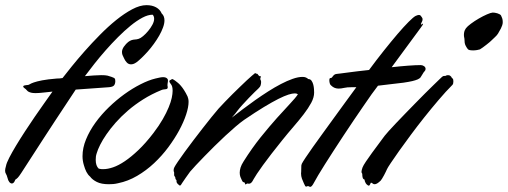

<svg xmlns="http://www.w3.org/2000/svg" viewBox="-75 -707 1974 746"><path d="M373 -392.1Q373 -382.3 368.7 -376Q364.3 -369.6 349.1 -368.2L219.2 -358.9Q202.6 -333.5 181.6 -302Q160.6 -270.5 138.9 -237.3Q117.2 -204.1 95.9 -171.4Q74.7 -138.7 56.9 -111.1Q39.1 -83.5 26.1 -63.5Q13.2 -43.5 7.8 -35.2Q-1.5 -21 -5.9 -16.6Q-10.3 -12.2 -12 -11.2Q-13.7 -10.3 -14.6 -9.8Q-15.6 -9.3 -18.1 -2.9Q-22.5 5.9 -28.8 5.9Q-34.2 5.9 -38.8 0.2Q-43.5 -5.4 -45.9 -16.1Q-48.8 -26.9 -52 -31.7Q-55.2 -36.6 -55.2 -43.9Q-55.2 -46.9 -54.4 -51.5Q-53.7 -56.2 -51.8 -62Q-49.8 -73.2 -39.1 -94.2Q-28.3 -115.2 -12.7 -141.1Q2.9 -167 22 -196.3Q41 -225.6 60.5 -253.9Q80.1 -282.2 97.9 -307.4Q115.7 -332.5 128.9 -351.1L101.1 -348.1Q76.7 -345.2 64 -345.2Q52.2 -345.2 45.9 -346.9Q39.6 -348.6 35.6 -350.8Q31.7 -353 29.8 -355.7Q27.8 -358.4 24.9 -360.8Q21 -363.3 18.1 -366Q15.1 -368.7 15.1 -371.1Q15.1 -373.5 19.3 -374.8Q23.4 -376 34.2 -377Q37.1 -377.4 41.3 -380.1Q45.4 -382.8 56.4 -386.7Q67.4 -390.6 88.4 -394.8Q109.4 -398.9 146 -401.9Q151.4 -401.9 157 -402.3Q162.6 -402.8 168 -403.8Q181.2 -420.9 203.6 -448.7Q226.1 -476.6 253.9 -508.1Q281.7 -539.6 313.2 -571.5Q344.7 -603.5 376.5 -629.2Q408.2 -654.8 438.5 -670.9Q468.8 -687 494.1 -687Q516.1 -687 531.5 -678.5Q546.9 -669.9 553.2 -654.8Q559.1 -649.4 561.5 -642.6Q564 -635.7 564 -627.9Q564 -615.2 558.3 -599.9Q552.7 -584.5 543.5 -568.4Q534.2 -552.2 522.7 -536.4Q511.2 -520.5 499 -506.8Q486.8 -493.2 475.3 -482.2Q463.9 -471.2 455.1 -464.8Q448.7 -460.4 443.6 -458.7Q438.5 -457 434.1 -457Q424.3 -457 417.7 -464.1Q411.1 -471.2 408.2 -478Q405.8 -483.9 402.3 -490.2Q398.9 -496.6 398.9 -504.9Q398.9 -514.2 405.8 -524.9Q415.5 -538.1 422.9 -543.7Q430.2 -549.3 436.8 -551.3Q443.4 -553.2 449.7 -553.5Q456.1 -553.7 463.9 -556.2Q470.7 -558.1 481 -566.7Q491.2 -575.2 500.7 -586.7Q510.3 -598.1 517.1 -610.8Q523.9 -623.5 523.9 -633.8Q523.9 -644 518.1 -649.9Q500 -649.9 478 -638.2Q456.1 -626.5 432.4 -607.2Q408.7 -587.9 383.8 -563Q358.9 -538.1 335.7 -511.7Q312.5 -485.4 291.7 -459Q271 -432.6 254.9 -411.1Q273.4 -412.6 289.6 -413.8Q305.7 -415 317.9 -415Q326.2 -415 332.3 -414.6Q338.4 -414.1 342.8 -413.1Q352.5 -410.2 358.6 -408.2Q364.7 -406.2 367.9 -404.3Q371.1 -402.3 372.1 -399.7Q373 -397 373 -392.1Z M576.7 -368.2Q576.7 -363.8 574.5 -362.3Q572.3 -360.8 568.8 -360.4Q565.4 -359.9 560.8 -359.4Q556.2 -358.9 551.8 -356.9Q513.7 -341.3 481.2 -320.8Q448.7 -300.3 422.4 -277.6Q396 -254.9 375 -231.2Q354 -207.5 338.9 -185.5Q323.7 -163.6 314.2 -144.5Q304.7 -125.5 300.8 -111.8Q298.3 -104.5 297.6 -98.4Q296.9 -92.3 296.9 -85.9Q296.9 -62.5 308.6 -51.8Q313.5 -50.3 317.9 -50Q322.3 -49.8 326.7 -49.8Q343.3 -49.8 364.3 -56.9Q385.3 -64 409.9 -80.6Q434.6 -97.2 462.6 -123.8Q490.7 -150.4 521 -189.9Q543 -218.8 557.4 -243.9Q571.8 -269 580.3 -289.8Q588.9 -310.5 592.3 -326.7Q595.7 -342.8 595.7 -354Q595.7 -363.8 594 -369.9Q592.3 -376 589.8 -378.9Q583 -387.2 583 -391.1Q583 -393.6 584.7 -394.8Q586.4 -396 588.9 -397Q591.3 -397 591.3 -398.4Q591.3 -399.9 593.8 -399.9Q594.7 -399.9 597.2 -398.9Q599.6 -397.9 605 -394Q610.8 -389.6 616.5 -385Q622.1 -380.4 627.9 -373.5Q633.8 -366.7 640.1 -356.9Q646.5 -347.2 653.8 -332Q655.3 -328.1 656.5 -323Q657.7 -317.9 657.7 -311Q657.7 -291 648.2 -262Q638.7 -232.9 621.1 -200.4Q603.5 -168 578.9 -134.8Q554.2 -101.6 523.7 -73Q493.2 -44.4 457.8 -23.7Q422.4 -2.9 383.8 4.9Q374 7.3 364.7 8.1Q355.5 8.8 347.7 8.8Q318.8 8.8 301.3 0Q283.7 -8.8 274.9 -21Q266.6 -27.8 260.7 -39.3Q254.9 -50.8 251 -64.9Q245.6 -82.5 245.6 -100.1Q245.6 -132.3 259.3 -165.5Q272.9 -198.7 295.7 -230.2Q318.4 -261.7 347.7 -290Q377 -318.4 408.4 -341.1Q439.9 -363.8 471.2 -379.6Q502.4 -395.5 528.8 -401.9Q536.1 -403.3 543.9 -405.3Q551.8 -407.2 558.6 -407.2Q572.3 -407.2 576.7 -398.9Q577.6 -397 577.6 -393.1Q577.6 -389.2 576.7 -385.5Q575.7 -381.8 575.7 -375Q575.7 -373.5 576.2 -372.1Q576.7 -370.6 576.7 -368.2Z M939.5 -388.2Q939.5 -381.8 937.7 -375.7Q936 -369.6 928.7 -362.8Q924.8 -359.4 914.6 -349.4Q904.3 -339.4 892.1 -326.7Q879.9 -314 867.7 -300.5Q855.5 -287.1 847.7 -276.9Q844.7 -272.9 839.4 -266.1Q834 -259.3 825.7 -250Q845.2 -265.1 868.4 -282.7Q891.6 -300.3 916.5 -317.9Q941.4 -335.4 967 -351.8Q992.7 -368.2 1016.6 -380.6Q1040.5 -393.1 1062 -400.6Q1083.5 -408.2 1100.6 -408.2Q1114.3 -408.2 1122.6 -399.9Q1130.9 -399.9 1135.5 -393.3Q1140.1 -386.7 1142.3 -377.9Q1144.5 -369.1 1145 -360.4Q1145.5 -351.6 1145.5 -347.2Q1145.5 -328.6 1134.3 -307.6Q1123 -286.6 1105.2 -263.4Q1087.4 -240.2 1065.4 -214.8Q1043.5 -189.5 1021.5 -162.1Q999 -134.3 980 -109.6Q960.9 -85 946.8 -65.4Q932.6 -45.9 923.3 -31.7Q914.1 -17.6 910.6 -11.2Q905.3 -0.5 901.1 3.2Q897 6.8 892.6 6.8Q891.6 6.8 890.6 6.8Q889.6 6.8 888.7 5.9Q884.3 5.9 882.3 7.8Q880.4 9.8 879.4 9.8Q877.4 9.8 876.5 4.9Q875.5 2 874.5 1.7Q873.5 1.5 872.1 1.2Q870.6 1 868.9 -0.2Q867.2 -1.5 864.7 -6.8Q861.8 -12.2 859.1 -19.5Q856.4 -26.9 856.4 -36.1Q856.4 -44.9 859.6 -55.7Q862.8 -66.4 871.6 -80.1Q903.8 -131.3 937.7 -173.6Q971.7 -215.8 1001 -248.5Q1030.3 -281.2 1052.2 -304.4Q1074.2 -327.6 1082.5 -340.8Q1077.1 -344.2 1070.8 -344.2Q1061 -344.2 1045.7 -339.4Q1030.3 -334.5 1006.8 -322.8Q983.4 -311 950.7 -291.3Q918 -271.5 873.5 -241.2Q858.9 -231 839.8 -214.6Q820.8 -198.2 800 -179Q779.3 -159.7 758.5 -139.2Q737.8 -118.7 719.2 -99.6Q700.7 -80.6 686 -64.9Q671.4 -49.3 663.6 -40Q655.3 -29.3 646.7 -16.4Q638.2 -3.4 632.8 3.9Q630.4 8.3 628.2 11.2Q626 14.2 623.5 14.2Q614.7 7.8 612.8 4.2Q610.8 0.5 610.8 -2Q610.8 -5.9 610.8 -6.3Q610.8 -6.8 609.9 -7.8Q606 -11.2 606.4 -14.6Q606.9 -18.1 603.5 -22Q602.1 -23.4 601.8 -24.9Q601.6 -26.4 601.6 -27.8V-37.1Q599.6 -41 599.6 -45.9Q599.6 -51.3 602.5 -57.1Q606 -64 616.7 -79.8Q627.4 -95.7 642.8 -116.7Q658.2 -137.7 676.5 -161.9Q694.8 -186 712.9 -209.2Q731 -232.4 747.1 -252.4Q763.2 -272.5 774.4 -285.2Q785.6 -297.4 799.6 -312Q813.5 -326.7 828.4 -341.3Q843.3 -356 857.7 -369.9Q872.1 -383.8 883.8 -394.8Q895.5 -405.8 903.6 -412.6Q911.6 -419.4 913.6 -420.9Q915 -421.9 915.3 -422.4Q915.5 -422.9 916.5 -422.9Q917 -422.9 918.9 -421.9Q919.4 -421.4 920.4 -420.9Q923.3 -420.9 924.6 -420.2Q925.8 -419.4 926.5 -418.5Q927.2 -417.5 928 -416Q928.7 -414.6 930.7 -413.1Q933.6 -410.2 936 -410.9Q938.5 -411.6 938.5 -409.2V-408.2Q938.5 -407.7 937.5 -405.8Q936.5 -404.3 936.5 -403.1Q936.5 -401.9 936.5 -400.9Q936.5 -397 938 -395.3Q939.5 -393.6 939.5 -388.2Z M1564.5 -639.2Q1565.4 -637.7 1566.2 -636Q1566.9 -634.3 1566.9 -632.8Q1566.9 -626 1563.7 -621.1Q1560.5 -616.2 1560.5 -610.8Q1561.5 -610.8 1564.2 -613Q1566.9 -615.2 1567.9 -615.2H1568.4V-614.7Q1568.4 -614.3 1568.8 -613.8Q1568.8 -612.8 1566.9 -609.6Q1564.9 -606.4 1559.6 -599.1L1446.8 -445.8Q1481.4 -449.7 1511.2 -451.9Q1541 -454.1 1559.6 -454.1Q1566.4 -454.1 1572.5 -450Q1578.6 -445.8 1578.6 -439Q1578.6 -434.1 1574.7 -430.2Q1570.8 -426.3 1567.9 -420.7Q1564.9 -415 1558.6 -405.8Q1555.2 -401.9 1547.6 -398.4Q1540 -395 1526.4 -391.8Q1512.7 -388.7 1492.2 -385.7Q1471.7 -382.8 1442.9 -379.9L1393.6 -374Q1383.8 -361.8 1369.1 -341.1Q1354.5 -320.3 1336.7 -294.4Q1318.8 -268.6 1299.1 -239.3Q1279.3 -210 1259.5 -179.9Q1239.7 -149.9 1221.2 -121.3Q1202.6 -92.8 1187.5 -68.6Q1172.4 -44.4 1161.6 -26.6Q1150.9 -8.8 1146.5 0Q1140.6 11.2 1137 15.1Q1133.3 19 1130.9 19Q1128.4 19 1126.2 17.6Q1124 16.1 1122.6 16.1Q1119.6 16.1 1117.9 17.1Q1116.2 18.1 1114.7 18.1Q1112.3 18.1 1110.6 15.4Q1108.9 12.7 1105.5 4.9Q1101.6 -3.4 1098.1 -12.9Q1094.7 -22.5 1094.7 -33.2Q1094.7 -34.7 1095.2 -39.1Q1095.7 -43.5 1095.7 -60.1Q1095.7 -62.5 1095.9 -64.7Q1096.2 -66.9 1097.7 -70.8Q1101.1 -77.6 1112.3 -94.5Q1123.5 -111.3 1140.1 -134.8Q1156.7 -158.2 1177.5 -186.8Q1198.2 -215.3 1220.5 -246.1Q1242.7 -276.9 1265.6 -308.1Q1288.6 -339.4 1309.6 -368.2H1292.5Q1272.9 -368.2 1261.7 -365.5Q1250.5 -362.8 1240.7 -362.8Q1232.9 -362.8 1225.6 -365.5Q1218.3 -368.2 1211.4 -375Q1207.5 -377.9 1206.1 -383.8Q1204.6 -389.6 1204.6 -395Q1204.6 -398.9 1205.6 -401.4Q1206.5 -403.8 1209.5 -403.8Q1212.9 -403.8 1214.8 -406.2Q1216.8 -408.7 1219 -411.6Q1221.2 -414.6 1224.6 -417Q1228 -419.4 1233.9 -419.9Q1236.3 -419.9 1247.1 -421.4Q1257.8 -422.9 1274.7 -425Q1291.5 -427.2 1313 -429.9Q1334.5 -432.6 1358.9 -435.1Q1387.7 -474.1 1416.5 -510.3Q1445.3 -546.4 1469.7 -575Q1494.1 -603.5 1512.7 -622.1Q1531.2 -640.6 1539.6 -645Q1547.9 -648.9 1552.7 -648.9Q1557.1 -648.9 1559.6 -646Q1562 -643.1 1564.5 -639.2Z M1683.6 -401.9Q1685.1 -400.9 1685.8 -397.9Q1686.5 -395 1686.5 -391.1Q1686.5 -387.2 1685.8 -383.3Q1685.1 -379.4 1682.6 -377Q1657.2 -351.6 1629.2 -318.6Q1601.1 -285.6 1573.5 -251Q1545.9 -216.3 1520.8 -182.4Q1495.6 -148.4 1475.8 -120.6Q1456.1 -92.8 1443.4 -73.7Q1430.7 -54.7 1428.7 -49.8Q1427.2 -46.4 1424.1 -39.8Q1420.9 -33.2 1417 -25.9Q1413.1 -18.6 1409.4 -12.7Q1405.8 -6.8 1403.8 -4.9Q1396 2.4 1390.6 5.6Q1385.3 8.8 1380.4 8.8Q1376 8.8 1372.8 5.9Q1369.6 2.9 1366.7 2.9Q1365.7 2.9 1365 4.6Q1364.3 6.3 1363.3 8.5Q1362.3 10.7 1361.1 12.5Q1359.9 14.2 1357.4 14.2Q1355.5 14.2 1354.5 13.2Q1348.6 9.3 1346.2 5.1Q1343.8 1 1342.8 -2.2Q1341.8 -5.4 1341.6 -7.6Q1341.3 -9.8 1340.8 -9.8Q1335.9 -10.7 1334.2 -16.6Q1332.5 -22.5 1332.5 -30.8Q1332.5 -32.7 1331.1 -34.2Q1329.6 -35.6 1329.6 -40Q1329.6 -44.9 1333.5 -56.2Q1336.4 -64 1346.9 -79.6Q1357.4 -95.2 1370.6 -113.3Q1383.8 -131.3 1397.2 -149.2Q1410.6 -167 1419.4 -179.2Q1423.8 -185.1 1435.5 -198Q1447.3 -210.9 1463.4 -228Q1479.5 -245.1 1498.8 -264.9Q1518.1 -284.7 1537.6 -304.7Q1557.1 -324.7 1575.7 -343.3Q1594.2 -361.8 1609.4 -376.5Q1624.5 -391.1 1634.3 -400.6Q1644 -410.2 1646.5 -411.1Q1649.4 -412.1 1653.1 -411.9Q1656.7 -411.6 1659.7 -414.1Q1661.1 -414.1 1662.6 -414.6Q1664.1 -415 1665.5 -415Q1668 -415 1670.7 -414.3Q1673.3 -413.6 1675.8 -411.1Q1680.2 -407.2 1679.7 -406Q1679.2 -404.8 1683.6 -401.9ZM1860.4 -577.1Q1856.4 -570.3 1848.4 -563Q1840.3 -555.7 1832.5 -547.9Q1831.5 -546.9 1826.7 -542.7Q1821.8 -538.6 1814.9 -533.2Q1808.1 -527.8 1801 -522.7Q1793.9 -517.6 1789.6 -515.1Q1785.6 -513.7 1778.3 -512.5Q1771 -511.2 1763.7 -511.2Q1755.9 -511.2 1750.5 -512.2Q1745.1 -513.2 1742.7 -516.1Q1737.3 -522.9 1733.4 -531.2Q1729.5 -539.6 1729.5 -556.2Q1729.5 -557.6 1728.5 -561.8Q1727.5 -565.9 1727.5 -571.8Q1727.5 -577.1 1728.8 -583.3Q1730 -589.4 1735.4 -597.2Q1740.7 -604.5 1754.9 -615Q1769 -625.5 1785.4 -635Q1801.8 -644.5 1816.9 -651.1Q1832 -657.7 1839.4 -658.2Q1842.8 -658.2 1847.7 -657.5Q1852.5 -656.7 1857.4 -655.3Q1862.3 -653.8 1866.2 -651.6Q1870.1 -649.4 1871.6 -647Q1874 -642.6 1876.2 -636.2Q1878.4 -629.9 1878.4 -621.1Q1878.4 -614.7 1876.2 -608.4Q1874 -602.1 1871.1 -596.2Q1868.2 -590.3 1865 -585.4Q1861.8 -580.6 1860.4 -577.1Z"/></svg>

Font: Oregano
Style: Italic
Weight: 400
Italic angle: -12°
Designer: Astigmatic (AOETI)
Foundry: Astigmatic (AOETI)
Version: Version 1.000